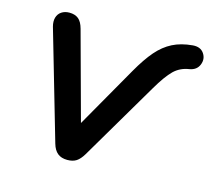

<svg xmlns="http://www.w3.org/2000/svg" viewBox="-103 -836 1063 967"><g transform="rotate(15 428.5 -352.5)"><path d="M246.3 -55.1 82.2 -621.2Q75.2 -647.2 81 -667.7Q86.8 -688.2 103.8 -699.6Q120.9 -711 144.8 -711Q174 -711 192.1 -696.4Q210.1 -681.7 219.4 -647.4L359.6 -132.2H311.7L526.8 -508.9Q567 -579.3 603.3 -621.1Q639.7 -663 683.4 -685.2Q727.1 -707.4 787.1 -712.6Q827.4 -716 845.8 -688.8Q864.1 -661.7 851.5 -630.2Q838.9 -598.7 801.2 -592.5Q754 -585.4 722 -554.2Q689.9 -523 647.1 -449.9L407.3 -43.1Q390.7 -15.5 372.4 -3.5Q354.2 8.4 325.3 8.4Q293.8 8.4 274.7 -7.2Q255.5 -22.9 246.3 -55.1Z"/></g></svg>

Font: SN Pro Thin
Style: Italic
Weight: 200
Italic angle: -9°
Designer: Tobias Whetton
Foundry: Supernotes
Version: Version 1.003;Glyphs 3.3 (3324)